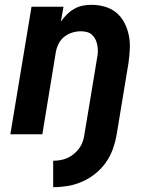

<svg xmlns="http://www.w3.org/2000/svg" viewBox="-20 -558 640 798"><path d="M201 220V110Q216 110 231 107.5Q246 105 260.5 98.5Q275 92 287.5 81.5Q300 71 309.5 58Q319 45 324 30Q329 15 331 0Q344 -78 357 -156.5Q370 -235 383 -314Q386 -327 386.5 -340.5Q387 -354 385 -367Q383 -380 378 -391.5Q373 -403 364 -412Q355 -421 342.5 -424.5Q330 -428 316 -428Q298 -428 280 -422.5Q262 -417 247 -405Q232 -393 223.5 -376Q215 -359 212 -341L156 0H23L111 -530H244L233 -468Q244 -484 258 -498Q272 -512 289 -521.5Q306 -531 324 -534.5Q342 -538 360 -538Q389 -538 416.5 -530Q444 -522 464.5 -504.5Q485 -487 497.5 -462.5Q510 -438 515.5 -410.5Q521 -383 519.5 -354Q518 -325 514 -296L465 0Q460 30 449.5 60Q439 90 420.5 116.5Q402 143 376.5 163.5Q351 184 321.5 197Q292 210 261.5 215Q231 220 201 220Z"/></svg>

Font: Iosevka Curly XBdEx
Style: Italic
Weight: 800
Width: 7
Italic angle: -9°
Monospace: yes
Designer: Belleve Invis
Foundry: Belleve Invis
Version: Version 11.1.0; ttfautohint (v1.8.3)